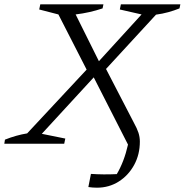

<svg xmlns="http://www.w3.org/2000/svg" viewBox="-42 -667 857 891"><path d="M-22 0 -19 -19Q34 -40 84 -48L360 -344L229 -600L140 -623L145 -647H438L434 -628Q404 -618 373 -611Q342 -604 309 -600L417 -383L615 -600L514 -623L519 -647H795L791 -628Q766 -618 739 -610.5Q712 -603 682 -599L450 -347L579 -98Q594 -71 600.5 -51Q607 -31 607 -10Q607 50 580.5 98.5Q554 147 509 175.5Q464 204 408 204Q388 204 368 201L380 140Q438 144 500 141Q517 112 530 78Q543 44 552 4L393 -308L152 -46L261 -24L256 0Z"/></svg>

Font: Piazzolla SC Light
Style: Italic
Weight: 300
Italic angle: -11.3°
Designer: Juan Pablo del Peral
Foundry: Huerta Tipografica
Version: Version 1.330